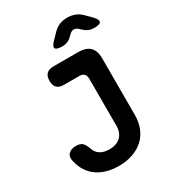

<svg xmlns="http://www.w3.org/2000/svg" viewBox="-226 -1067 1067 1194"><g transform="rotate(-30 307.5 -470.0)"><path d="M36 -157Q26 -192 44 -212Q62 -232 100 -232Q127 -232 142 -219.5Q157 -207 169 -174Q179 -141 205 -125Q231 -109 270 -109Q321 -109 350.5 -136.5Q380 -164 380 -216V-551Q380 -575 368.5 -586.5Q357 -598 333 -598H226Q192 -598 175.5 -614Q159 -630 159 -664Q159 -697 175.5 -713.5Q192 -730 226 -730H404Q459 -730 486 -703Q513 -676 513 -622V-216Q513 -164 496 -122Q479 -80 447.5 -51Q416 -22 371 -6Q326 10 270 10Q177 10 116 -33Q55 -76 36 -157ZM336 -810Q294 -810 287.5 -825Q281 -840 311 -870L346 -906Q368 -929 393.5 -939.5Q419 -950 450 -950Q481 -950 507 -939.5Q533 -929 555 -906L591 -870Q620 -840 613.5 -825Q607 -810 565 -810Q544 -810 527 -817Q510 -824 494 -839L483 -849Q466 -866 449 -866Q432 -866 416 -849L407 -840Q392 -825 375 -817.5Q358 -810 336 -810Z"/></g></svg>

Font: Maple Mono
Style: Bold
Weight: 700
Monospace: yes
Designer: subframe7536
Version: Version 7.200